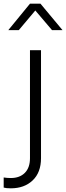

<svg xmlns="http://www.w3.org/2000/svg" viewBox="-80 -804 360 1044"><path d="M-60 216V161Q-42 164 -21 164Q27 164 55 136Q83 108 83 56V-531H143V56Q143 134 97.5 177Q52 220 -21 220Q-47 220 -60 216ZM83 -784H140L260 -640H203L112 -747L22 -640H-35Z"/></svg>

Font: Eudoxus Sans Light
Style: Regular
Weight: 300
Designer: Stijn de Vries
Foundry: tokotype
Version: Version 2.005